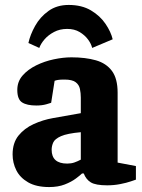

<svg xmlns="http://www.w3.org/2000/svg" viewBox="-20 -743 574 777"><path d="M258 -723Q311 -723 348 -701Q385 -679 407 -646.5Q429 -614 436 -584L353 -549Q349 -566 336 -583.5Q323 -601 302 -613.5Q281 -626 252 -626Q222 -626 198.5 -613.5Q175 -601 160 -583.5Q145 -566 139 -549L95 -569Q102 -602 122 -638Q142 -674 176 -698.5Q210 -723 258 -723ZM179 14Q127 14 94 -5Q61 -24 46 -54Q31 -84 31 -118Q31 -165 55 -194.5Q79 -224 116.5 -241Q154 -258 194 -265L307 -285V-348Q307 -366 303.5 -383Q300 -400 286 -410.5Q272 -421 241 -421Q223 -421 214.5 -419.5Q206 -418 201 -416L187 -327Q185 -326 167.5 -321Q150 -316 127 -316Q89 -316 69.5 -328.5Q50 -341 50 -379Q50 -413 71.5 -437.5Q93 -462 126.5 -478.5Q160 -495 198 -503Q236 -511 269 -511Q326 -511 368 -499Q410 -487 433 -456Q456 -425 456 -368V-85L530 -71V-16Q527 -15 509.5 -9Q492 -3 466.5 2Q441 7 414 7Q367 7 347.5 -5Q328 -17 319 -41H312Q305 -34 287 -20.5Q269 -7 242 3.5Q215 14 179 14ZM252 -81Q268 -81 281 -85.5Q294 -90 307 -97V-208Q252 -203 227 -192Q202 -181 195.5 -166.5Q189 -152 189 -137Q189 -81 252 -81Z"/></svg>

Font: Faustina Light ExtraBold
Style: Regular
Weight: 800
Version: Version 1.200